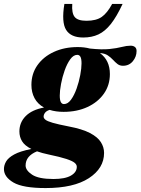

<svg xmlns="http://www.w3.org/2000/svg" viewBox="-112 -690 714 975"><path d="M119.5 265Q4.5 265 -43.8 236.8Q-92 208.5 -92 168.5Q-92 149 -81 130Q-70 111 -40.2 94.5Q-10.5 78 47 66.5Q13.5 49.5 0 27.2Q-13.5 5 -13.5 -22.5Q-13.5 -68 18.2 -100.2Q50 -132.5 111.5 -144Q79.5 -161.5 63.5 -191.2Q47.5 -221 47.5 -259Q47.5 -315.5 78 -358.8Q108.5 -402 161.8 -426.5Q215 -451 282.5 -451Q316.5 -451 344.5 -443.5Q405.5 -437 443.5 -441Q481.5 -445 506.2 -451.5Q531 -458 551.5 -458Q564.5 -458 573 -451.5Q581.5 -445 581.5 -431Q581.5 -402 562.5 -379Q543.5 -356 512.5 -356Q496 -356 484.5 -365Q473 -374 461.8 -386.2Q450.5 -398.5 435.2 -408.8Q420 -419 395.5 -420.5Q446 -384 446 -314Q446 -257.5 415.5 -214.2Q385 -171 332 -146.5Q279 -122 211 -122Q171.5 -122 140 -132Q124 -127 116.8 -117.5Q109.5 -108 109.5 -97.5Q109.5 -89.5 118.8 -82Q128 -74.5 155.2 -66.5Q182.5 -58.5 236.5 -48Q305.5 -35 344.8 -14.5Q384 6 400.2 31.8Q416.5 57.5 416.5 86.5Q416.5 164.5 339.2 214.8Q262 265 119.5 265ZM213 -161.5Q232.5 -161.5 248.8 -184Q265 -206.5 277 -240.2Q289 -274 295.5 -308.8Q302 -343.5 302 -368Q302 -391.5 296.5 -401.5Q291 -411.5 280.5 -411.5Q261 -411.5 244.8 -389Q228.5 -366.5 216.5 -332.8Q204.5 -299 198 -264.2Q191.5 -229.5 191.5 -205Q191.5 -181.5 197 -171.5Q202.5 -161.5 213 -161.5ZM18 150.5Q18 175 51 197Q84 219 159.5 219Q218 219 248 201.8Q278 184.5 278 157Q278 146 267 136.8Q256 127.5 225.2 117.2Q194.5 107 134.5 94.5Q101 87.5 76 78.5Q18 102 18 150.5ZM327 -584.5Q376.5 -584.5 404.5 -604Q432.5 -623.5 457.5 -670H510.5Q480.5 -605.5 451 -568.2Q421.5 -531 387.8 -515.2Q354 -499.5 310.5 -499.5Q248 -499.5 223.8 -538.2Q199.5 -577 215 -670H255Q251.5 -624 267 -604.2Q282.5 -584.5 327 -584.5Z"/></svg>

Font: Newsreader Text ExtraBold
Style: Italic
Weight: 800
Italic angle: -17°
Designer: Hugues Gentile
Foundry: Production Type
Version: Version 1.001